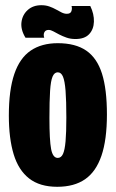

<svg xmlns="http://www.w3.org/2000/svg" viewBox="-20 -706 445 738"><path d="M200 12Q133 12 92 -20Q51 -52 32.5 -113Q14 -174 14 -262Q14 -360 35 -421.5Q56 -483 98 -511.5Q140 -540 202 -540Q270 -540 311.5 -511.5Q353 -483 372 -423Q391 -363 391 -266Q391 -169 370 -107.5Q349 -46 307 -17Q265 12 200 12ZM202 -99Q215 -99 222 -114Q229 -129 232 -163Q235 -197 235 -254Q235 -319 232 -357Q229 -395 222 -411.5Q215 -428 202 -428Q189 -428 182 -411.5Q175 -395 172.5 -356.5Q170 -318 170 -252Q170 -167 176.5 -133Q183 -99 202 -99ZM270 -556Q251 -556 235.5 -561.5Q220 -567 207.5 -573.5Q195 -580 185 -585.5Q175 -591 167 -591Q155 -591 150.5 -582Q146 -573 150 -561H78Q59 -592 62.5 -620.5Q66 -649 86.5 -667.5Q107 -686 139 -686Q156 -686 170 -681Q184 -676 195.5 -669.5Q207 -663 217 -658Q227 -653 237 -653Q251 -653 254.5 -663Q258 -673 255 -683H327Q342 -652 341 -622.5Q340 -593 322.5 -574.5Q305 -556 270 -556Z"/></svg>

Font: Bricolage Grotesque 96pt ExtraBold Condensed
Style: Regular
Weight: 800
Width: 3
Version: Version 1.001;gftools[0.9.33.dev8+g029e19f]